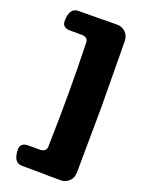

<svg xmlns="http://www.w3.org/2000/svg" viewBox="-188 -948 899 1209"><g transform="rotate(20 261.5 -343.0)"><path d="M459 -781 463 -343 459 95Q459 132 437 154Q415 176 386 178H293L279 177L120 176Q60 176 60 87Q60 42 113 42H189Q232 42 234 7Q239 -200 239 -352.5Q239 -505 234 -693Q232 -728 189 -728H113Q60 -728 60 -773Q60 -862 120 -862L279 -863L293 -864H386Q415 -862 437 -840Q459 -818 459 -781Z"/></g></svg>

Font: Chango
Style: Regular
Weight: 400
Designer: Manuel Lupez
Foundry: Fontstage
Version: Version 1.001